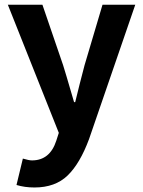

<svg xmlns="http://www.w3.org/2000/svg" viewBox="-20 -580 613 824"><path d="M127.9 224.6Q85.9 224.6 50.8 213.9L78.1 100.6Q104.5 108.4 117.2 108.4Q194.3 108.4 221.7 23.4L232.4 -9.8L13.7 -559.6H162.1L251 -299.8Q257.8 -279.3 297.9 -141.6H302.7Q308.6 -168 322.3 -220.7Q335.9 -273.4 342.8 -299.8L419.9 -559.6H560.5L362.3 16.6Q323.2 122.1 270 173.3Q216.8 224.6 127.9 224.6Z"/></svg>

Font: Bpmf Zihi Sans Bold
Style: Bold
Weight: 700
Foundry: But Ko
Version: Version 1.320